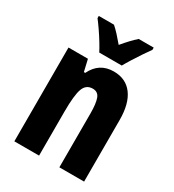

<svg xmlns="http://www.w3.org/2000/svg" viewBox="-184 -871 883 975"><g transform="rotate(30 257.0 -383.0)"><path d="M314 -560Q385 -560 423.5 -508.5Q462 -457 462 -361V0H317V-316Q317 -373 306.5 -402Q296 -431 265 -431Q226 -431 212 -392.5Q198 -354 198 -258V0H53V-550H167L183 -481H191Q229 -560 314 -560ZM201 -606Q192 -624 175 -652Q158 -680 139 -707.5Q120 -735 106 -753V-766H195Q211 -752 229 -732.5Q247 -713 267 -689Q288 -714 305.5 -732.5Q323 -751 340 -766H428V-753Q414 -734 396 -707Q378 -680 361 -653Q344 -626 333 -606Z"/></g></svg>

Font: Noto Sans Hebrew ExtraCondensed ExtraBold
Style: Regular
Weight: 800
Width: 2
Designer: Monotype Design Team
Foundry: Monotype Imaging Inc.
Version: Version 2.004; ttfautohint (v1.8.4.7-5d5b)